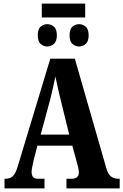

<svg xmlns="http://www.w3.org/2000/svg" viewBox="-20 -1037 679 1057"><path d="M210 -941V-1017H449V-941ZM240 -781Q220 -781 204 -795Q188 -809 188 -842Q188 -877 204 -890.5Q220 -904 240 -904Q260 -904 276.5 -890.5Q293 -877 293 -842Q293 -809 276.5 -795Q260 -781 240 -781ZM416 -781Q395 -781 379 -795Q363 -809 363 -842Q363 -877 379 -890.5Q395 -904 416 -904Q435 -904 451.5 -890.5Q468 -877 468 -842Q468 -809 451.5 -795Q435 -781 416 -781ZM5 0V-53H12Q34 -53 50 -66.5Q66 -80 79 -126L257 -714H392L565 -112Q574 -79 590.5 -66Q607 -53 631 -53H639V0H346V-53H377Q392 -53 403 -61Q414 -69 414 -87Q414 -99 410.5 -114.5Q407 -130 404 -140L378 -235H186L165 -154Q163 -142 158.5 -123Q154 -104 154 -90Q154 -73 161.5 -63Q169 -53 189 -53H225V0ZM204 -296H361L314 -487Q306 -521 298.5 -553Q291 -585 285 -616Q279 -585 271.5 -553.5Q264 -522 257 -492Z"/></svg>

Font: Noto Serif ExtraCondensed ExtraBold
Style: Regular
Weight: 800
Width: 2
Designer: Monotype Design Team
Foundry: Monotype Imaging Inc.
Version: Version 2.013; ttfautohint (v1.8.4.7-5d5b)